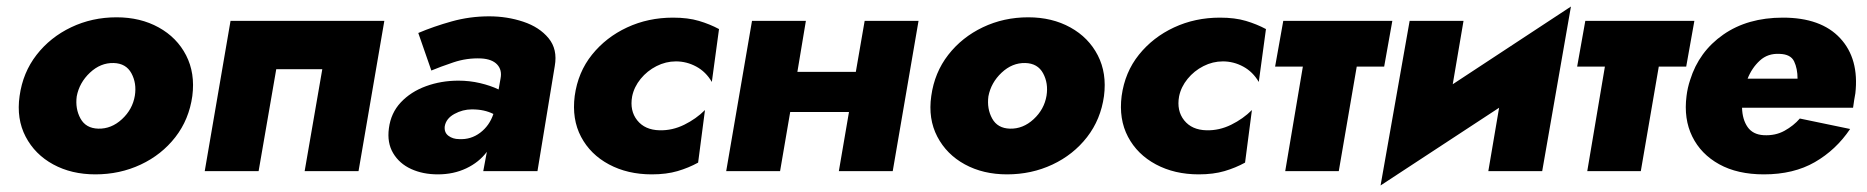

<svg xmlns="http://www.w3.org/2000/svg" viewBox="-20 -524 5719 588"><path d="M40 -230Q50 -302 92 -356Q134 -410 198 -440.5Q262 -471 337 -471Q410 -471 466 -440Q522 -409 550 -354.5Q578 -300 569 -230Q559 -158 517 -104Q475 -50 411 -20Q347 10 272 10Q199 10 143 -20.5Q87 -51 58.5 -105.5Q30 -160 40 -230ZM215 -229Q210 -191 226.5 -161Q243 -131 281 -130Q321 -129 353.5 -159Q386 -189 393 -231Q399 -269 382.5 -299.5Q366 -330 328 -331Q288 -332 255.5 -301.5Q223 -271 215 -229Z M1157 -460 1078 0H913L967 -312H826L772 0H607L686 -460Z M1301 -308 1261 -423Q1308 -443 1363.5 -458.5Q1419 -474 1478 -474Q1533 -474 1582.5 -457.5Q1632 -441 1660 -407Q1688 -373 1679 -322L1626 0H1460L1471 -59Q1447 -27 1408 -8.5Q1369 10 1321 10Q1275 10 1239 -6.5Q1203 -23 1184 -55Q1165 -87 1171 -131Q1177 -178 1207.5 -210.5Q1238 -243 1284.5 -260Q1331 -277 1384 -277Q1418 -277 1450 -269.5Q1482 -262 1507 -250L1513 -284Q1518 -310 1502.5 -326.5Q1487 -343 1454 -345Q1410 -347 1368.5 -333Q1327 -319 1301 -308ZM1342 -137Q1340 -118 1353.5 -108Q1367 -98 1386 -98Q1422 -96 1450.5 -117.5Q1479 -139 1491 -175Q1477 -182 1461 -185.5Q1445 -189 1425 -189Q1397 -189 1371.5 -175Q1346 -161 1342 -137Z M1916 -229Q1908 -185 1931.5 -155.5Q1955 -126 2000 -125Q2039 -124 2075.5 -142Q2112 -160 2139 -187L2118 -26Q2089 -10 2055 0Q2021 10 1976 10Q1902 10 1845 -20.5Q1788 -51 1759.5 -105Q1731 -159 1740 -230Q1750 -303 1793 -356.5Q1836 -410 1900.5 -440Q1965 -470 2041 -470Q2087 -470 2120.5 -460Q2154 -450 2182 -435L2160 -273Q2142 -304 2112.5 -320Q2083 -336 2050 -336Q2019 -336 1990.5 -321.5Q1962 -307 1942 -282.5Q1922 -258 1916 -229Z M2283 -460H2448L2422 -304H2601L2628 -460H2793L2714 0H2549L2580 -181H2400L2369 0H2204Z M2832 -230Q2842 -302 2884 -356Q2926 -410 2990 -440.5Q3054 -471 3129 -471Q3202 -471 3258 -440Q3314 -409 3342 -354.5Q3370 -300 3361 -230Q3351 -158 3309 -104Q3267 -50 3203 -20Q3139 10 3064 10Q2991 10 2935 -20.5Q2879 -51 2850.5 -105.5Q2822 -160 2832 -230ZM3007 -229Q3002 -191 3018.5 -161Q3035 -131 3073 -130Q3113 -129 3145.5 -159Q3178 -189 3185 -231Q3191 -269 3174.5 -299.5Q3158 -330 3120 -331Q3080 -332 3047.5 -301.5Q3015 -271 3007 -229Z M3591 -229Q3583 -185 3606.5 -155.5Q3630 -126 3675 -125Q3714 -124 3750.5 -142Q3787 -160 3814 -187L3793 -26Q3764 -10 3730 0Q3696 10 3651 10Q3577 10 3520 -20.5Q3463 -51 3434.5 -105Q3406 -159 3415 -230Q3425 -303 3468 -356.5Q3511 -410 3575.5 -440Q3640 -470 3716 -470Q3762 -470 3795.5 -460Q3829 -450 3857 -435L3835 -273Q3817 -304 3787.5 -320Q3758 -336 3725 -336Q3694 -336 3665.5 -321.5Q3637 -307 3617 -282.5Q3597 -258 3591 -229Z M3910 -460H4244L4219 -320H4135L4080 0H3916L3970 -320H3885Z M4462 -460 4429 -266 4791 -504 4703 0H4538L4571 -194L4208 44L4297 -460Z M4835 -460H5169L5144 -320H5060L5005 0H4841L4895 -320H4810Z M5646 -129Q5603 -65 5538 -27.5Q5473 10 5382 10Q5301 10 5245 -21Q5189 -52 5162.5 -106Q5136 -160 5145 -230Q5148 -255 5156 -279Q5183 -366 5257.5 -418Q5332 -470 5440 -470Q5557 -470 5615.5 -407Q5674 -344 5662 -238Q5660 -229 5658.5 -218Q5657 -207 5655 -194H5315Q5316 -158 5332 -135Q5348 -112 5381 -110Q5417 -108 5445 -123.5Q5473 -139 5492 -161ZM5430 -359Q5394 -361 5369.5 -338.5Q5345 -316 5332 -283H5485Q5485 -314 5474.5 -336Q5464 -358 5430 -359Z"/></svg>

Font: Jost* Heavy
Style: Italic
Weight: 800
Italic angle: -10°
Version: Version 3.7